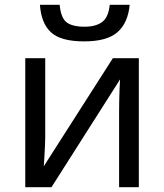

<svg xmlns="http://www.w3.org/2000/svg" viewBox="-20 -778 683 798"><path d="M519 -758Q512 -683 468.5 -644.5Q425 -606 330 -606Q232 -606 191.5 -644Q151 -682 146 -758H228Q233 -704 256.5 -685.5Q280 -667 332 -667Q378 -667 404.5 -686.5Q431 -706 436 -758ZM168 -209Q168 -197 167 -173Q166 -149 164.5 -125Q163 -101 162 -87L449 -536H557V0H475V-316Q475 -332 475.5 -358Q476 -384 477 -409.5Q478 -435 479 -448L194 0H85V-536H168Z"/></svg>

Font: Go Noto Kurrent-Regular
Style: Regular
Weight: 400
Designer: Monotype Design Team
Foundry: Monotype Imaging Inc.
Version: Version 2.012; ttfautohint (v1.8.4.7-5d5b)